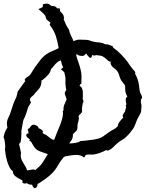

<svg xmlns="http://www.w3.org/2000/svg" viewBox="-80 -952 786 1035"><path d="M685.5 -427.7Q685.5 -422.9 684.1 -421.4Q682.6 -419.9 680.7 -417Q680.7 -412.1 679.7 -407.2Q678.7 -402.3 679.7 -397.5L680.7 -396.5Q682.6 -387.7 682.6 -378.4Q682.6 -369.1 680.7 -359.4H681.6Q681.6 -347.7 672.9 -333Q664.1 -318.4 659.2 -307.6Q653.3 -293.9 648.9 -280.8Q644.5 -267.6 636.7 -256.8Q628.9 -246.1 620.1 -235.4Q611.3 -224.6 600.6 -214.8Q590.8 -204.1 578.6 -197.8Q566.4 -191.4 555.7 -182.6Q542 -170.9 529.8 -158.2Q517.6 -145.5 500 -139.6Q494.1 -141.6 493.2 -143.6Q480.5 -135.7 460 -128.4Q439.5 -121.1 424.8 -119.1Q414.1 -118.2 401.9 -119.1Q389.6 -120.1 380.9 -115.2Q378.9 -112.3 377.9 -109.4Q377 -106.4 375.5 -105Q374 -103.5 371.6 -104Q369.1 -104.5 363.3 -110.4Q344.7 -118.2 323.7 -116.7Q302.7 -115.2 284.2 -111.3Q280.3 -110.4 277.3 -109.9Q274.4 -109.4 270.5 -109.4L266.6 -105.5H263.7Q256.8 -96.7 250 -87.9Q243.2 -79.1 238.3 -70.3Q218.8 -34.2 194.3 -11.7Q169.9 10.7 135.7 32.2Q132.8 34.2 129.9 36.1Q127 38.1 123 38.1L122.1 43Q122.1 48.8 119.1 54.2Q116.2 59.6 111.3 61.5Q106.4 63.5 101.6 59.6Q96.7 55.7 92.8 43Q85 44.9 77.6 42Q70.3 39.1 63.5 35.2Q52.7 40 44.9 35.2Q37.1 30.3 42 25.4V22.5Q38.1 18.6 30.3 14.6H29.3Q22.5 10.7 15.6 6.8Q8.8 2.9 2.9 -2Q-2.9 -6.8 -6.8 -13.2Q-10.7 -19.5 -10.7 -29.3Q-21.5 -36.1 -29.3 -51.8Q-37.1 -67.4 -42 -85Q-46.9 -102.5 -49.8 -120.1Q-52.7 -137.7 -53.7 -149.4Q-51.8 -151.4 -51.8 -159.2Q-51.8 -167 -52.7 -176.3Q-53.7 -185.5 -55.2 -193.8Q-56.6 -202.1 -57.6 -205.1Q-61.5 -209 -60.1 -216.8Q-58.6 -224.6 -55.7 -233.4Q-52.7 -242.2 -48.3 -250Q-43.9 -257.8 -42 -261.7L-40 -262.7Q-40 -267.6 -41.5 -272.9Q-43 -278.3 -43 -283.2Q-43 -301.8 -34.7 -317.9Q-26.4 -334 -21.5 -350.6Q-15.6 -369.1 -9.8 -386.7Q-3.9 -404.3 4.9 -421.9Q8.8 -428.7 11.2 -439.9Q13.7 -451.2 15.6 -459L56.6 -515.6Q52.7 -519.5 52.7 -521.5Q57.6 -532.2 67.4 -537.1Q77.1 -542 84 -550.8Q90.8 -560.5 96.2 -570.3Q101.6 -580.1 108.4 -589.8Q122.1 -608.4 136.7 -627.4Q151.4 -646.5 170.9 -660.2Q184.6 -669.9 203.1 -677.2Q221.7 -684.6 236.3 -692.4Q230.5 -728.5 220.7 -758.8Q210.9 -789.1 187.5 -818.4L191.4 -828.1V-830.1Q185.5 -835.9 181.6 -838.4Q177.7 -840.8 174.8 -843.3Q171.9 -845.7 169.4 -850.6Q167 -855.5 165 -866.2Q157.2 -877 147 -885.7Q136.7 -894.5 127 -903.3Q140.6 -908.2 150.4 -914.1Q150.4 -923.8 151.4 -928.7Q165 -933.6 175.8 -932.1Q186.5 -930.7 196.3 -919.9Q203.1 -920.9 213.9 -918Q224.6 -915 226.6 -907.2H241.2Q242.2 -903.3 243.2 -899.9Q244.1 -896.5 244.1 -891.6Q250 -885.7 253.4 -881.8Q256.8 -877.9 259.3 -874.5Q261.7 -871.1 263.2 -865.7Q264.6 -860.4 265.6 -851.6L262.7 -849.6Q268.6 -834 275.4 -819.8Q282.2 -805.7 292 -792Q294.9 -775.4 302.7 -760.3Q310.5 -745.1 316.4 -729.5Q335 -739.3 349.1 -738.3Q363.3 -737.3 382.8 -737.3Q395.5 -737.3 405.8 -732.9Q416 -728.5 427.7 -726.6Q436.5 -724.6 443.4 -724.1Q450.2 -723.6 456.5 -723.1Q462.9 -722.7 470.2 -720.7Q477.5 -718.8 487.3 -712.9Q495.1 -714.8 505.9 -710.9Q516.6 -707 524.4 -704.1Q528.3 -702.1 528.8 -699.7Q529.3 -697.3 531.2 -694.3Q540 -688.5 550.8 -679.2Q561.5 -669.9 571.8 -659.7Q582 -649.4 591.3 -638.7Q600.6 -627.9 606.4 -620.1Q613.3 -610.4 619.1 -601.6Q625 -592.8 631.8 -584Q635.7 -579.1 640.6 -574.2Q645.5 -569.3 648.4 -564.5Q651.4 -559.6 647.5 -555.7Q649.4 -553.7 649.4 -552.7Q665 -523.4 668.9 -495.1Q670.9 -478.5 672.4 -466.3Q673.8 -454.1 681.6 -439.5Q683.6 -435.5 684.6 -434.1Q685.5 -432.6 685.5 -427.7ZM606.4 -430.7Q601.6 -440.4 599.1 -446.8Q596.7 -453.1 595.7 -459Q594.7 -464.8 594.7 -471.7Q594.7 -478.5 594.7 -489.3Q589.8 -499 582.5 -506.8Q575.2 -514.6 570.3 -524.4Q565.4 -535.2 563 -544.9Q560.5 -554.7 554.7 -564.5Q546.9 -577.1 534.7 -585Q522.5 -592.8 517.6 -605.5Q516.6 -608.4 516.1 -611.8Q515.6 -615.2 517.6 -617.2L516.6 -620.1Q508.8 -619.1 503.4 -624Q498 -628.9 490.7 -635.7Q483.4 -642.6 473.6 -647.9Q463.9 -653.3 447.3 -653.3L444.3 -655.3Q437.5 -653.3 430.2 -652.8Q422.9 -652.3 416 -655.3Q416 -651.4 415 -647Q414.1 -642.6 409.2 -640.6Q407.2 -638.7 403.8 -641.1Q400.4 -643.6 396.5 -647.9Q392.6 -652.3 389.6 -656.2Q386.7 -660.2 385.7 -662.1V-663.1H383.8Q378.9 -658.2 376 -655.3Q373 -652.3 370.1 -651.4Q367.2 -650.4 363.3 -650.4Q359.4 -650.4 352.5 -651.4Q348.6 -652.3 345.7 -652.8Q342.8 -653.3 340.8 -656.2Q335.9 -657.2 334 -660.2L333 -658.2L330.1 -657.2Q335 -636.7 342.3 -617.2Q349.6 -597.7 354.5 -577.1Q359.4 -557.6 359.4 -538.6Q359.4 -519.5 358.4 -500H356.4L353.5 -498Q352.5 -495.1 348.6 -489.3Q357.4 -485.4 361.3 -477.1Q365.2 -468.8 366.2 -459.5Q367.2 -450.2 366.7 -440.4Q366.2 -430.7 366.2 -422.9L365.2 -420.9Q366.2 -417 368.7 -411.1Q371.1 -405.3 369.1 -401.4L366.2 -396.5Q366.2 -393.6 365.2 -388.7Q364.3 -383.8 363.3 -378.4Q362.3 -373 361.8 -368.2Q361.3 -363.3 362.3 -361.3V-350.6Q360.4 -342.8 351.1 -335.4Q341.8 -328.1 343.8 -321.3Q345.7 -319.3 345.2 -313.5Q344.7 -307.6 343.3 -301.3Q341.8 -294.9 339.8 -288.6Q337.9 -282.2 337.9 -279.3Q337.9 -271.5 337.4 -261.7Q336.9 -252 331.1 -246.1Q321.3 -236.3 317.9 -233.4Q314.5 -230.5 313.5 -229Q312.5 -227.5 313 -223.6Q313.5 -219.7 310.5 -207Q308.6 -199.2 303.2 -192.9Q297.9 -186.5 293.9 -179.7V-178.7Q297.9 -178.7 306.2 -179.2Q314.5 -179.7 322.8 -181.2Q331.1 -182.6 338.4 -184.6Q345.7 -186.5 348.6 -188.5Q349.6 -191.4 353.5 -191.4Q371.1 -193.4 388.2 -194.8Q405.3 -196.3 422.9 -199.2Q440.4 -202.1 450.2 -205.1Q460 -208 467.8 -211.9Q475.6 -215.8 483.4 -222.2Q491.2 -228.5 505.9 -238.3Q517.6 -247.1 530.8 -253.4Q543.9 -259.8 553.7 -270.5Q556.6 -285.2 565.4 -296.9Q574.2 -308.6 585 -318.4Q578.1 -325.2 584 -335.9Q589.8 -346.7 594.7 -351.6Q594.7 -358.4 597.2 -364.3Q599.6 -370.1 599.6 -377L598.6 -381.8Q596.7 -383.8 598.6 -386.2Q600.6 -388.7 602.5 -390.6H603.5Q599.6 -392.6 598.1 -406.2Q596.7 -419.9 599.6 -424.8Q602.5 -426.8 606.4 -430.7ZM279.3 -417Q273.4 -433.6 270 -443.8Q266.6 -454.1 277.3 -465.8Q277.3 -465.8 276.4 -471.7Q275.4 -477.5 274.4 -484.4Q273.4 -491.2 272.9 -497.6Q272.5 -503.9 272.5 -505.9Q272.5 -514.6 272.9 -521Q273.4 -527.3 272.9 -532.2Q272.5 -537.1 271 -543Q269.5 -548.8 267.6 -557.6Q267.6 -562.5 265.6 -563.5L248 -579.1Q251 -581.1 254.4 -583.5Q257.8 -585.9 260.7 -588.9Q255.9 -597.7 252.9 -606.9Q250 -616.2 248 -627Q237.3 -623 230.5 -617.7Q223.6 -612.3 218.3 -606.4Q212.9 -600.6 208 -593.8Q203.1 -586.9 195.3 -580.1Q191.4 -561.5 177.7 -546.9Q164.1 -532.2 149.4 -521.5Q148.4 -519.5 147 -519.5Q145.5 -519.5 143.6 -518.6Q143.6 -502.9 140.6 -493.2Q137.7 -483.4 132.3 -476.1Q127 -468.8 119.6 -461.4Q112.3 -454.1 104.5 -443.4Q100.6 -438.5 95.2 -434.6Q89.8 -430.7 85.9 -425.8Q78.1 -415 82.5 -408.7Q86.9 -402.3 86.9 -399.4Q83 -391.6 78.1 -384.8Q73.2 -377.9 70.3 -369.1Q65.4 -352.5 60.1 -336.9Q54.7 -321.3 46.9 -306.6Q45.9 -305.7 44.4 -297.4Q43 -289.1 41 -278.8Q39.1 -268.6 37.6 -259.3Q36.1 -250 35.2 -247.1V-241.2V-229.5Q35.2 -210 32.2 -191.4Q31.2 -186.5 29.3 -182.6Q27.3 -178.7 22.5 -176.8V-174.8Q22.5 -173.8 23.4 -172.9Q23.4 -170.9 25.4 -164.1Q27.3 -157.2 28.8 -149.4Q30.3 -141.6 31.7 -135.7Q33.2 -129.9 33.2 -128.9Q30.3 -112.3 33.2 -101.1Q36.1 -89.8 42 -79.6Q47.9 -69.3 54.7 -58.6Q61.5 -47.9 66.4 -34.2Q70.3 -33.2 76.7 -34.7Q83 -36.1 89.8 -37.6Q96.7 -39.1 102.1 -38.6Q107.4 -38.1 108.4 -34.2Q123 -45.9 131.3 -53.7Q139.6 -61.5 146 -70.3Q152.3 -79.1 159.2 -90.8Q166 -102.5 177.7 -121.1Q157.2 -128.9 144.5 -132.8Q131.8 -136.7 122.6 -142.1Q113.3 -147.5 105.5 -158.2Q97.7 -168.9 86.9 -189.5Q82 -189.5 79.1 -192.9Q76.2 -196.3 82 -199.2Q79.1 -202.1 75.2 -205.1Q71.3 -208 67.4 -211.4Q63.5 -214.8 62 -218.8Q60.5 -222.7 62.5 -227.5Q64.5 -230.5 67.9 -231.9Q71.3 -233.4 74.2 -233.4Q73.2 -237.3 72.8 -241.2Q72.3 -245.1 71.3 -249Q67.4 -252 70.3 -255.4Q73.2 -258.8 77.1 -260.7H78.1Q81.1 -265.6 86.4 -272Q91.8 -278.3 97.7 -279.3Q105.5 -281.2 116.7 -275.4Q127.9 -269.5 127.9 -260.7Q135.7 -258.8 142.1 -254.4Q148.4 -250 152.3 -242.2V-240.2Q150.4 -236.3 146.5 -235.4Q155.3 -233.4 157.2 -229.5Q166 -226.6 171.9 -222.2Q177.7 -217.8 183.6 -212.9Q189.5 -208 195.8 -203.6Q202.1 -199.2 211.9 -198.2Q217.8 -214.8 225.6 -233.4Q233.4 -252 241.2 -271Q249 -290 254.4 -309.1Q259.8 -328.1 259.8 -344.7Q255.9 -351.6 261.7 -355.5Q261.7 -376 266.6 -387.2Q271.5 -398.4 279.3 -417Z"/></svg>

Font: Homemade Apple
Style: Regular
Weight: 400
Version: Version 1.001